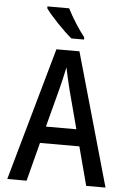

<svg xmlns="http://www.w3.org/2000/svg" viewBox="-62 -985 686 1030"><g transform="rotate(5 281.5 -470.5)"><path d="M294 -781H362V-793C333 -829 290 -896 268 -941H151V-931C177 -893 251 -816 294 -781ZM17 0H121L175 -208H387L442 0H546L343 -716H219ZM254 -507C262 -537 273 -585 281 -624C289 -585 300 -539 308 -506L363 -298H199Z"/></g></svg>

Font: Noto Sans Mono SemiCondensed Medium
Style: Regular
Weight: 500
Width: 4
Designer: Monotype Design Team
Foundry: Monotype Imaging Inc.
Version: Version 2.014